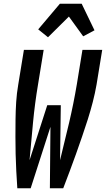

<svg xmlns="http://www.w3.org/2000/svg" viewBox="-20 -1000 563 1020"><path d="M316 0H245L248 -326L143 0H72Q69 -45 66.5 -91Q64 -137 63 -182.5Q62 -228 62 -274Q62 -320 62.5 -366Q63 -412 66 -458.5Q69 -505 77 -551L107 -735H212L182 -551Q165 -450 155.5 -349.5Q146 -249 137 -149L231 -441H303L299 -149Q324 -249 347.5 -349.5Q371 -450 388 -551L418 -735H523L493 -551Q485 -505 473 -458.5Q461 -412 446.5 -366Q432 -320 416 -274Q400 -228 384 -182.5Q368 -137 350.5 -91Q333 -45 316 0ZM235 -802 183 -844 298 -980H414L482 -839L422 -807L346 -912Z"/></svg>

Font: Iosevka Term Curly Oblique
Style: Bold
Weight: 700
Italic angle: -9°
Designer: Belleve Invis
Foundry: Belleve Invis
Version: Version 32.3.0